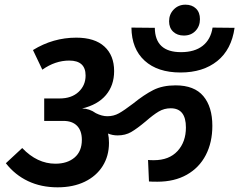

<svg xmlns="http://www.w3.org/2000/svg" viewBox="-20 -810 1023 821"><path d="M703 -719Q703 -749 723 -769.5Q743 -790 773 -790Q801 -790 818 -773.5Q835 -757 835 -728Q835 -698 816 -678Q797 -658 766 -658Q738 -658 720.5 -674.5Q703 -691 703 -719ZM983 -691Q970 -598 909 -549Q848 -500 752 -500Q654 -500 598.5 -550.5Q543 -601 542 -692L642 -691Q643 -587 754 -587Q812 -587 846.5 -614Q881 -641 889 -692ZM888 -272Q888 -201 860 -147Q832 -93 779 -63Q726 -33 653 -33Q628 -33 617 -34L613 -126Q621 -125 638 -125Q703 -125 739 -164Q775 -203 775 -265Q775 -347 710 -347Q682 -347 658.5 -333Q635 -319 603 -291Q566 -260 541 -245.5Q516 -231 483 -231Q461 -231 442 -239Q446 -222 446 -199Q446 -143 419 -100Q392 -57 342.5 -33Q293 -9 226 -9Q156 -9 100 -35.5Q44 -62 5 -112L75 -177Q139 -110 217 -110Q268 -110 299 -136.5Q330 -163 330 -212Q330 -251 309.5 -272Q289 -293 251 -293H169V-389H235Q286 -389 316 -417Q346 -445 346 -487Q346 -551 276 -551Q216 -551 161 -512L121 -596Q207 -649 306 -649Q385 -649 426.5 -611Q468 -573 468 -506Q468 -445 433 -403.5Q398 -362 331 -346Q362 -346 390 -326Q416 -313 439 -313Q466 -313 488.5 -325.5Q511 -338 549 -367Q596 -405 635.5 -425Q675 -445 731 -445Q811 -445 849.5 -399Q888 -353 888 -272Z"/></svg>

Font: FiraGO Medium
Style: Italic
Weight: 500
Italic angle: -8°
Designer: bBox Type GmbH
Foundry: bBox Type GmbH
Version: Version 1.001